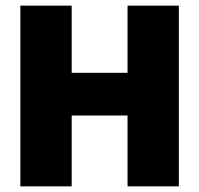

<svg xmlns="http://www.w3.org/2000/svg" viewBox="-20 -659 704 679"><path d="M233.5 -639V0H52V-639ZM612.5 -639V0H431V-639ZM156.5 -250.5V-401.5H498.5V-250.5Z"/></svg>

Font: Anek Malayalam Medium ExtraBold
Style: Regular
Weight: 800
Version: Version 1.003